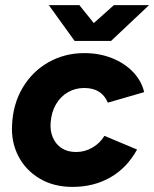

<svg xmlns="http://www.w3.org/2000/svg" viewBox="-20 -720 604 752"><path d="M27.2 -229.4Q30.6 -312.4 68.9 -376.7Q107.2 -440.9 170.5 -476.5Q233.7 -512 310.2 -512Q368.8 -512 418.3 -492.4Q467.7 -472.9 501 -438.2Q534.3 -403.4 544.7 -359.2L402.3 -317.9Q390.6 -346.4 367.5 -360.9Q344.3 -375.4 309.9 -375.4Q274.7 -375.4 245.6 -358.5Q216.6 -341.6 198.9 -310.9Q181.2 -280.3 178.4 -240.2Q175.6 -207.9 186.8 -181.7Q197.9 -155.4 221.2 -140Q244.5 -124.6 278 -124.6Q312.8 -124.6 342.6 -142.3Q372.4 -159.9 388.9 -188L516.9 -134.3Q476.7 -61.8 411.8 -24.9Q347 12 264 12Q189.8 12 134.9 -20.9Q79.9 -53.8 51.7 -108.9Q23.6 -164 27.2 -229.4ZM273.3 -563.4 426.2 -700H563.9L414.9 -559.6H273.3ZM171.1 -700H290.8L400.6 -563.2L400.1 -559.6H272.3Z"/></svg>

Font: Oak Sans Light Italic
Style: Regular
Weight: 400
Italic angle: -9.5°
Foundry: Erik Kennedy, Walven
Version: Version 1.000;Glyphs 3.1.2 (3151)